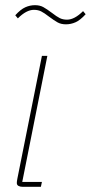

<svg xmlns="http://www.w3.org/2000/svg" viewBox="-20 -722 351 742"><path d="M68 0Q58 0 51.5 -3.5Q45 -7 45 -15Q45 -21 47 -31L142 -506H163L66 -19H142L138 0ZM235 -628Q216 -628 202.5 -635.5Q189 -643 169 -658Q151 -672 139 -678Q127 -684 111 -684Q82 -684 49 -651L39 -663Q60 -686 78 -694Q96 -702 115 -702Q134 -702 147.5 -694.5Q161 -687 181 -672Q199 -658 211 -652Q223 -646 239 -646Q268 -646 301 -679L311 -667Q290 -644 272 -636Q254 -628 235 -628Z"/></svg>

Font: IBM Plex Sans Cond Thin
Style: Italic
Weight: 100
Width: 3
Italic angle: -11°
Designer: Mike Abbink, Paul van der Laan, Pieter van Rosmalen
Foundry: Bold Monday
Version: Version 1.3